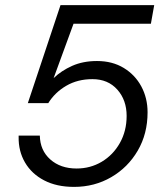

<svg xmlns="http://www.w3.org/2000/svg" viewBox="-20 -720 653 752"><path d="M270 12Q202 12 153 -13.5Q104 -39 78 -83.5Q52 -128 53 -184Q53 -186 53 -189H136Q137 -131 177 -95.5Q217 -60 280 -60Q334 -60 378.5 -86.5Q423 -113 449.5 -160Q476 -207 476 -266Q476 -328 439.5 -369Q403 -410 342 -410Q284 -410 239.5 -384Q195 -358 169 -316H89L217 -700H584L571 -627H268L190 -414Q220 -443 262.5 -462Q305 -481 360 -481Q420 -481 464.5 -454Q509 -427 533.5 -381.5Q558 -336 558 -280Q558 -196 519.5 -130Q481 -64 415.5 -26Q350 12 270 12Z"/></svg>

Font: DeepMind Sans
Style: Italic
Weight: 400
Italic angle: -10°
Designer: Jonny Pinhorn / Modifications: Colophon Foundry
Foundry: Colophon Foundry
Version: Version 1.002; ttfautohint (v1.8.2)